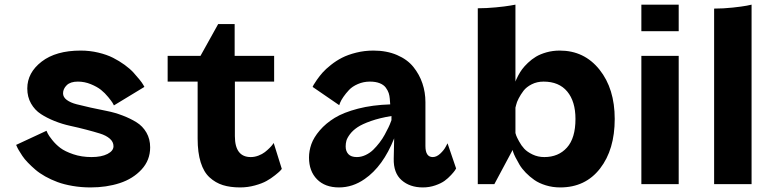

<svg xmlns="http://www.w3.org/2000/svg" viewBox="-20 -797 3350 831"><path d="M605 -420.9 473.1 -340.8Q471.2 -345.2 467 -352.1Q462.9 -358.9 448.5 -376.7Q434.1 -394.5 417.2 -408Q400.4 -421.4 373.3 -432.6Q346.2 -443.8 316.9 -443.8Q284.7 -443.8 268.8 -428.2Q252.9 -412.6 252.9 -393.1Q252.9 -376.5 269 -364.5Q285.2 -352.5 311.8 -345.7Q338.4 -338.9 372.3 -331.3Q406.2 -323.7 441.4 -316.9Q476.6 -310.1 510.5 -297.1Q544.4 -284.2 571 -267.6Q597.7 -251 613.8 -223.1Q629.9 -195.3 629.9 -159.2Q629.9 -103.5 592.5 -63.2Q555.2 -22.9 498 -4.4Q440.9 14.2 372.1 14.2Q331.5 14.2 294.4 7.8Q257.3 1.5 229 -9Q200.7 -19.5 175.8 -33.4Q150.9 -47.4 133.1 -62.7Q115.2 -78.1 100.6 -93.3Q85.9 -108.4 76.7 -122.3Q67.4 -136.2 61.3 -146.7Q55.2 -157.2 52.7 -163.6L49.8 -169.9L181.2 -231Q183.1 -226.6 186.8 -218.8Q190.4 -210.9 205.8 -191.4Q221.2 -171.9 241.2 -156.7Q261.2 -141.6 297.1 -129.4Q333 -117.2 376 -117.2Q418.9 -117.2 445.1 -130.6Q471.2 -144 471.2 -164.1Q471.2 -183.1 455.1 -197Q439 -210.9 412.8 -219Q386.7 -227.1 353.3 -235.8Q319.8 -244.6 284.7 -252.2Q249.5 -259.8 216.1 -273.2Q182.6 -286.6 156.5 -303.7Q130.4 -320.8 114.3 -349.1Q98.1 -377.4 98.1 -414.1Q98.1 -482.4 160.2 -530.3Q222.2 -578.1 329.1 -578.1Q368.7 -578.1 405.5 -569.3Q442.4 -560.5 469.2 -546.9Q496.1 -533.2 519.3 -516.4Q542.5 -499.5 557.9 -482.7Q573.2 -465.8 584.2 -452.1Q595.2 -438.5 600.1 -429.7Z M705.6 -443.8V-555.2H847.7L924.3 -692.9H995.6V-555.2H1166.5V-443.8H996.6V-208Q996.6 -117.2 1065.4 -117.2Q1082 -117.2 1098.6 -123.5Q1115.2 -129.9 1126.5 -138.7Q1137.7 -147.5 1146.7 -156.5Q1155.8 -165.5 1160.2 -171.9L1164.6 -178.2L1199.7 -65.9Q1197.3 -62.5 1192.1 -57.1Q1187 -51.8 1169.9 -38.1Q1152.8 -24.4 1133.5 -13.7Q1114.3 -2.9 1083.3 5.6Q1052.2 14.2 1019.5 14.2Q976.6 14.2 944.6 4.2Q912.6 -5.9 887.2 -29.1Q861.8 -52.2 848.6 -94.5Q835.4 -136.7 835.4 -196.8V-443.8Z M1821.3 -355V-165Q1821.3 -117.2 1853 -117.2Q1869.6 -117.2 1885.5 -132.1Q1901.4 -147 1909.2 -162.1L1917 -176.8L1954.1 -67.9Q1952.1 -64.5 1948.7 -59.1Q1945.3 -53.7 1932.4 -39.6Q1919.4 -25.4 1904.3 -14.4Q1889.2 -3.4 1863.8 5.4Q1838.4 14.2 1810.1 14.2Q1753.9 14.2 1718.3 -17.1Q1682.6 -48.3 1684.1 -110.8L1686 -198.2Q1637.7 -76.7 1558.1 -22Q1506.3 14.2 1447.3 14.2Q1386.7 14.2 1352.1 -21Q1317.4 -56.2 1317.4 -115.2Q1317.4 -144 1327.6 -173.1Q1337.9 -202.1 1364 -232.7Q1390.1 -263.2 1428.7 -286.9Q1467.3 -310.5 1529.5 -326.7Q1591.8 -342.8 1668.9 -345.2L1667 -370.1Q1666 -382.8 1662.4 -394Q1658.7 -405.3 1649.9 -417.5Q1641.1 -429.7 1623.5 -436.8Q1606 -443.8 1581.1 -443.8Q1553.2 -443.8 1529.1 -433.3Q1504.9 -422.9 1490.7 -407.7Q1476.6 -392.6 1466.3 -377.7Q1456.1 -362.8 1452.1 -352.5L1448.2 -341.8L1333 -420.9Q1334.5 -424.3 1337.4 -429.9Q1340.3 -435.5 1351.8 -451.9Q1363.3 -468.3 1376.5 -483.2Q1389.6 -498 1412.4 -516.1Q1435.1 -534.2 1460.4 -547.1Q1485.8 -560.1 1521.5 -569.1Q1557.1 -578.1 1596.2 -578.1Q1653.8 -578.1 1698.5 -558.8Q1743.2 -539.6 1769.3 -507.1Q1795.4 -474.6 1808.3 -436Q1821.3 -397.5 1821.3 -355ZM1476.1 -163.1Q1476.1 -142.6 1487.8 -129.9Q1499.5 -117.2 1524.4 -117.2Q1543.5 -117.2 1562.3 -126Q1581.1 -134.8 1595.5 -148.9Q1609.9 -163.1 1622.8 -179.9Q1635.7 -196.8 1645 -213.9Q1654.3 -231 1661.1 -245.1Q1668 -259.3 1670.9 -268.1L1674.3 -276.9V-294.9Q1623.5 -286.6 1585.4 -273.2Q1547.4 -259.8 1527.1 -246.1Q1506.8 -232.4 1494.6 -216.1Q1482.4 -199.7 1479.2 -187.7Q1476.1 -175.8 1476.1 -163.1Z M2047.9 0V-761.2Q2085 -761.2 2125.7 -765.1Q2166.5 -769 2188.5 -772.9L2210.9 -776.9V-443.8Q2211.9 -446.8 2213.9 -451.7Q2215.8 -456.5 2223.1 -470.5Q2230.5 -484.4 2239.7 -497.1Q2249 -509.8 2265.1 -525.1Q2281.2 -540.5 2300 -551.8Q2318.8 -563 2345.7 -570.6Q2372.6 -578.1 2402.8 -578.1Q2508.8 -578.1 2574.7 -495.6Q2640.6 -413.1 2640.6 -282.2Q2640.6 -149.4 2577.1 -67.6Q2513.7 14.2 2404.8 14.2Q2371.6 14.2 2342.3 5.1Q2313 -3.9 2292.7 -18.1Q2272.5 -32.2 2255.6 -49.6Q2238.8 -66.9 2228.5 -84.2Q2218.3 -101.6 2211.2 -115.7Q2204.1 -129.9 2201.2 -138.7L2198.7 -147.9L2119.6 0ZM2210.9 -331.1V-221.2Q2211.9 -216.8 2214.4 -210Q2216.8 -203.1 2226.6 -185.1Q2236.3 -167 2249 -153.3Q2261.7 -139.6 2284.9 -128.4Q2308.1 -117.2 2335.9 -117.2Q2397 -117.2 2433.8 -158.2Q2470.7 -199.2 2470.7 -282.2Q2470.7 -357.9 2435.1 -400.9Q2399.4 -443.8 2332.5 -443.8Q2304.2 -443.8 2281.2 -432.1Q2258.3 -420.4 2245.8 -404.1Q2233.4 -387.7 2224.9 -371.1Q2216.3 -354.5 2213.9 -342.8Z M2755.9 0V-555.2H2917.5V0ZM2755.9 -662.1V-776.9H2917.5V-662.1Z M3070.8 0V-759.8Q3110.8 -759.8 3151.4 -764.2Q3191.9 -768.6 3212.4 -772.5L3232.9 -776.9V0Z"/></svg>

Font: Sporting Grotesque
Style: Gras
Weight: 700
Designer: Lucas LE BIHAN
Foundry: Lucas LE BIHAN
Version: Version 1.001